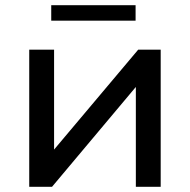

<svg xmlns="http://www.w3.org/2000/svg" viewBox="-20 -722 734 742"><path d="M93 -530H189V-144L514 -530H601V0H505V-386L181 0H93ZM178 -702H504V-642H178Z"/></svg>

Font: CMG Sans Medium
Style: Regular
Weight: 500
Designer: Julieta Ulanovsky
Foundry: Julieta Ulanovsky
Version: Version 7.200